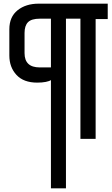

<svg xmlns="http://www.w3.org/2000/svg" viewBox="-20 -758 613 1048"><path d="M258 -321Q250 -315 230 -311Q210 -307 183 -307Q109 -307 70 -349Q31 -391 31 -455V-598Q31 -666 76 -702Q121 -738 191 -738H568V-654H502V0H419V-656H340V270H258ZM258 -390V-656H197Q152 -656 133 -637Q114 -618 114 -578V-468Q114 -390 197 -390Z"/></svg>

Font: Exo SemiBold
Style: Regular
Weight: 600
Designer: Natanael Gama
Foundry: Natanael Gama
Version: Version 1.500